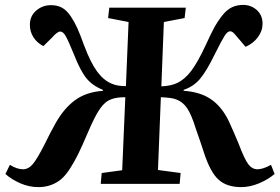

<svg xmlns="http://www.w3.org/2000/svg" viewBox="-20 -745 1135 778"><path d="M475.1 -55.2 487.8 -351.1Q451.2 -351.1 431.2 -342.8Q406.2 -334.5 385 -304.2Q363.8 -273.9 334 -203.1Q312.5 -152.8 297.1 -121.3Q281.7 -89.8 263.4 -61.5Q245.1 -33.2 227.1 -18.3Q209 -3.4 186 4.9Q163.1 13.2 134.8 13.2Q98.1 13.2 62.5 -2.2Q26.9 -17.6 2 -40L20 -77.1Q48.8 -59.1 73.2 -59.1Q94.7 -59.1 112.3 -79.3Q129.9 -99.6 160.2 -159.2Q182.1 -204.6 207 -249Q240.7 -307.6 285.2 -339.8Q329.6 -372.1 397 -377V-380.9Q354.5 -397.9 330.1 -428Q305.7 -458 279.8 -523.9Q257.3 -579.1 246.6 -598.1Q235.8 -617.2 224.1 -617.2Q212.4 -617.2 190.9 -592.8L155.8 -558.1Q129.9 -571.3 115.2 -594.5Q100.6 -617.7 101.1 -646Q101.6 -680.7 127 -702.4Q152.3 -724.1 187 -724.1Q211.9 -724.1 231 -713.9Q250 -703.6 265.9 -680.2Q281.7 -656.7 293.5 -630.6Q305.2 -604.5 320.8 -561Q347.2 -490.7 373.8 -454.8Q400.4 -418.9 433.1 -405.8Q454.6 -396 490.2 -396L501 -655.8L418 -671.9L422.9 -713.9H732.9L728 -671.9L644 -655.8L633.8 -395Q672.9 -397 696.8 -408.2Q729 -423.3 755.1 -458Q781.2 -492.7 813 -561Q833 -605 846.9 -630.9Q860.8 -656.7 879.4 -680.7Q897.9 -704.6 918.5 -714.8Q939 -725.1 964.8 -725.1Q997.6 -725.1 1020.8 -704.1Q1043.9 -683.1 1043.9 -648.9Q1043.9 -619.6 1024.9 -594.2Q1005.9 -568.8 975.1 -555.2L941.9 -594.2Q931.2 -607.4 925 -612.8Q918.9 -618.2 912.1 -618.2Q901.9 -618.2 890.4 -600.3Q878.9 -582.5 850.1 -524.9Q816.4 -455.6 790 -424.8Q763.7 -394 724.1 -380.9V-377Q792 -372.6 835.7 -342.3Q879.4 -312 907.2 -253.9Q925.3 -214.8 946.8 -163.1Q970.7 -99.6 986.3 -79.3Q1002 -59.1 1022.9 -59.1Q1045.9 -59.1 1078.1 -77.1L1092.8 -40Q1065.4 -17.1 1029.1 -2Q992.7 13.2 957 13.2Q899.4 13.2 866 -16.6Q832.5 -46.4 806.2 -127Q792 -171.4 772.9 -225.1Q755.9 -280.3 738.5 -306.2Q721.2 -332 694.8 -341.8Q678.7 -349.1 631.8 -351.1L620.1 -56.2L711.9 -43.9L708 0H388.2L392.1 -43.9Z"/></svg>

Font: Literata SemiBold
Style: Italic
Weight: 650
Italic angle: -2.39999°
Designer: Latin by Veronika Burian and Jose Scaglione. Greek by Irene Vlachou. Cyrillic by Vera Evstafieva
Foundry: TypeTogether
Version: Version 3.021